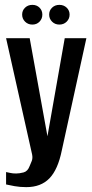

<svg xmlns="http://www.w3.org/2000/svg" viewBox="-20 -652 377 789"><path d="M88 117Q62 117 40 113Q18 109 5 106V55Q11 56 21.5 58.5Q32 61 46 61Q60 61 77 56.5Q94 52 102 30Q106 21 110.5 9.5Q115 -2 112 -17L5 -495H102L175 -92L246 -495H335L234 -34Q218 45 183 81Q148 117 88 117ZM113 -551Q95 -551 83 -563Q71 -575 71 -592Q71 -609 83 -620.5Q95 -632 113 -632Q131 -632 142.5 -620.5Q154 -609 154 -592Q154 -575 142.5 -563Q131 -551 113 -551ZM224 -551Q206 -551 194 -563Q182 -575 182 -592Q182 -609 194 -620.5Q206 -632 224 -632Q242 -632 254 -620.5Q266 -609 266 -592Q266 -575 254 -563Q242 -551 224 -551Z"/></svg>

Font: Alumni Sans Thin SemiBold
Style: Regular
Weight: 600
Version: Version 1.018